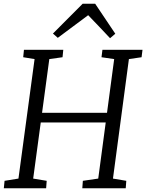

<svg xmlns="http://www.w3.org/2000/svg" viewBox="-22 -1010 784 1030"><path d="M-1.5 0 2.5 -40 77 -52 163.5 -693 102.5 -703 106.5 -743H317.5L313.5 -703L242.5 -693L156 -52L228.5 -40L225.5 0ZM185.5 -353V-405H572.5V-353ZM419.5 0 422.5 -40 505 -52 590.5 -693 522.5 -703 527.5 -743H742.5L737.5 -703L669.5 -693L584 -52L655.5 -40L652.5 0ZM262 -830 421.5 -990H488.5L596.5 -829L568.5 -805Q539.5 -836 510 -867Q480.5 -898 451 -928.5Q410 -898 369.5 -867.8Q329 -837.5 288 -807Z"/></svg>

Font: Merriweather 7pt Light
Style: Italic
Weight: 300
Italic angle: -7.8°
Designer: Eben Sorkin
Foundry: Eben Sorkin
Version: Version 2.200;gftools[0.9.31]